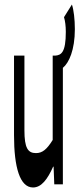

<svg xmlns="http://www.w3.org/2000/svg" viewBox="-20 -815 351 849"><path d="M224 -569H213V-196C187 -154 167 -138 139 -138C103 -138 88 -161 88 -239V-569H42V-217C42 -75 68 14 126 14C163 14 190 -22 215 -78H217L220 0H258V-515C285 -537 311 -594 311 -686C311 -729 306 -772 298 -795L263 -739C268 -723 271 -700 271 -674C271 -583 251 -571 224 -569Z"/></svg>

Font: 寒蝉无机体 CompactMedium
Style: Regular
Weight: 500
Width: 3
Designer: ChillTanhei {Warren2060}; 
Source Han Sans {Ryoko NISHIZUKA 西塚涼子 (kana, bopomofo & ideographs); Paul D. Hunt (Latin, Gre
Foundry: ChillType&Adobe
Version: Version 1.000;Glyphs 3.1.1 (3135)